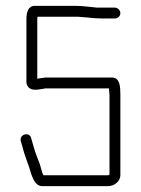

<svg xmlns="http://www.w3.org/2000/svg" viewBox="-20 -651 479 654"><path d="M371 -625H311C287 -627 263 -631 239 -631H98C76 -631 70 -609 70 -586V-372C70 -366 72 -360 76 -355C89 -339 114 -347 136 -350H351C351 -344 353 -332 353 -328V-56C351 -55 349 -54 348 -54H128C125 -59 123 -66 121 -73C115 -96 114 -95 106 -117C97 -139 93 -159 86 -181C80 -204 44 -193 51 -170C54 -158 59 -144 62 -131C65 -121 76 -91 79 -82C87 -58 95 -17 124 -17H348C370 -17 390 -34 390 -54V-328C390 -355 389 -387 361 -387H135C128 -386 119 -385 108 -383H107V-586C107 -589 107 -591 108 -594H239C244 -594 250 -594 258 -593L282 -591C296 -589 318 -588 333 -588H371C381 -588 390 -596 390 -606C390 -616 381 -625 371 -625Z"/></svg>

Font: Electronic
Style: SeLt
Weight: 300
Version: Version 1.011